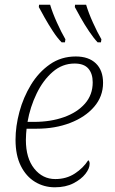

<svg xmlns="http://www.w3.org/2000/svg" viewBox="-20 -786 490 816"><path d="M213 10Q167 10 129 -13Q91 -36 68.5 -81Q46 -126 46 -192Q46 -249 62.5 -310.5Q79 -372 111.5 -425.5Q144 -479 192 -512.5Q240 -546 302 -546Q357 -546 387.5 -516.5Q418 -487 418 -434Q418 -376 380 -332Q342 -288 278 -263.5Q214 -239 136 -239H93Q92 -232 91 -217.5Q90 -203 90 -191Q90 -114 125.5 -69.5Q161 -25 215 -25Q262 -25 298 -48.5Q334 -72 355 -105Q361 -101 361 -90Q361 -70 343 -47Q325 -24 292 -7Q259 10 213 10ZM125 -268Q195 -268 251.5 -288Q308 -308 341 -345.5Q374 -383 374 -436Q374 -473 355.5 -494.5Q337 -516 297 -516Q245 -516 204 -480.5Q163 -445 135.5 -388Q108 -331 97 -268ZM395 -606Q378 -624 358.5 -653Q339 -682 323 -710.5Q307 -739 298 -756L299 -766H346Q356 -732 375 -690Q394 -648 411 -619L409 -606ZM242 -606Q224 -624 205 -653Q186 -682 170 -710.5Q154 -739 145 -756L146 -766H193Q203 -732 222 -690Q241 -648 258 -619L256 -606Z"/></svg>

Font: Noto Serif ExtraLight
Style: Italic
Weight: 200
Italic angle: -12°
Designer: Monotype Design Team
Foundry: Monotype Imaging Inc.
Version: Version 2.014; ttfautohint (v1.8.4.7-5d5b)